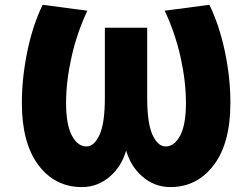

<svg xmlns="http://www.w3.org/2000/svg" viewBox="-20 -762 1040 793"><path d="M501 -140.6Q482.4 -76.2 436.5 -35.2Q384.8 10.7 318.4 10.7Q207 10.7 138.7 -80.1Q70.3 -170.9 70.3 -336.9Q70.3 -440.4 92.8 -549.3Q115.2 -658.2 156.2 -742.2L340.8 -717.8Q297.9 -627 275.4 -526.4Q252.9 -425.8 252.9 -336.9Q252.9 -247.1 276.9 -202.1Q300.8 -157.2 336.9 -157.2Q369.1 -157.2 391.1 -205.1Q413.1 -252.9 413.1 -358.4V-647.5H587.9V-358.4Q587.9 -252.9 609.9 -205.1Q631.8 -157.2 664.1 -157.2Q700.2 -157.2 724.1 -202.1Q748 -247.1 748 -336.9Q748 -425.8 725.6 -526.4Q703.1 -627 660.2 -717.8L844.7 -742.2Q885.7 -658.2 908.7 -549.8Q931.6 -441.4 931.6 -336.9Q931.6 -170.9 862.8 -80.1Q793.9 10.7 683.6 10.7Q616.2 10.7 565.4 -35.2Q519.5 -76.2 501 -140.6Z"/></svg>

Font: GenEi Gothic M Heavy
Style: Regular
Weight: 800
Designer: o_tamon (Modified); [Source Han Sans]
Ryoko NISHIZUKA  (kana & ideographs); Paul D. Hunt (Latin, Greek & Cyrillic); Wenl
Version: Version 1.1a;Original Version 1.004